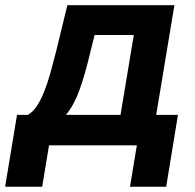

<svg xmlns="http://www.w3.org/2000/svg" viewBox="-73 -561 751 741"><path d="M-53.2 159.7 -7.3 -117.7H34.7Q54.7 -129.4 70.1 -153.1Q85.4 -176.8 98.1 -209Q110.8 -241.2 121.6 -279.8Q132.3 -318.4 142.6 -358.9L187 -541H600.1L529.8 -117.7H613.8L568.4 159.7H428.7L455.1 0H116.2L89.8 159.7ZM181.6 -117.7H392.1L443.4 -425.8H292L275.4 -358.9Q255.4 -273.4 233.9 -214.1Q212.4 -154.8 181.6 -117.7Z"/></svg>

Font: Inter 17pt
Style: Bold Italic
Weight: 700
Italic angle: -9.3988°
Version: Version 4.001;git-66647c0bb